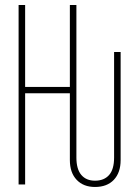

<svg xmlns="http://www.w3.org/2000/svg" viewBox="-20 -734 540 764"><path d="M358 10Q312 10 285 -18.5Q258 -47 258 -97V-363H80V0H54V-714H80V-388H258V-714H284V-107Q284 -61 303.5 -38Q323 -15 358 -15Q394 -15 414 -37.5Q434 -60 434 -107V-527H460V-97Q460 -47 433 -18.5Q406 10 358 10Z"/></svg>

Font: Noto Sans Mono ExtraCondensed Thin
Style: Regular
Weight: 100
Width: 2
Designer: Monotype Design Team
Foundry: Monotype Imaging Inc.
Version: Version 2.014; ttfautohint (v1.8.4.7-5d5b)